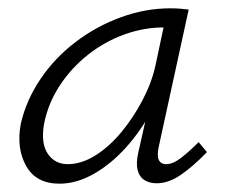

<svg xmlns="http://www.w3.org/2000/svg" viewBox="-20 -436 543 462"><path d="M123 6Q67 6 43 -36.5Q19 -79 30 -138Q43 -195 77.5 -246Q112 -297 162 -335Q212 -373 271 -394.5Q330 -416 390 -416Q404 -416 415 -415Q426 -414 434 -413L362 -83Q353 -41 380 -41Q396 -41 415.5 -56Q435 -71 458 -94L478 -70Q443 -34 414 -14.5Q385 5 357 5Q339 5 327 -3Q315 -11 311 -27.5Q307 -44 313 -70L352 -243L386 -277Q373 -222 346 -171.5Q319 -121 283 -81Q247 -41 205.5 -17.5Q164 6 123 6ZM143 -41Q176 -41 209.5 -62Q243 -83 272 -118Q301 -153 323 -195Q345 -237 354 -278L378 -391L406 -368Q400 -369 391 -369.5Q382 -370 374 -370Q326 -370 279 -353Q232 -336 192 -304.5Q152 -273 124 -230.5Q96 -188 86 -138Q78 -91 95 -66Q112 -41 143 -41Z"/></svg>

Font: Ysabeau Office Light
Style: Italic
Weight: 300
Italic angle: -12°
Designer: Christian Thalmann (Catharsis Fonts)
Version: Version 2.001;gftools[0.9.30]; featfreeze: tnum,lnum,ss02